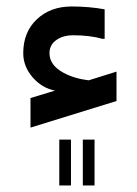

<svg xmlns="http://www.w3.org/2000/svg" viewBox="-20 -397 422 593"><path d="M339.8 -85 74.2 -2.9V-94.2L149.9 -117.2Q109.4 -125 80.6 -158.4Q51.8 -191.9 51.8 -232.9Q51.8 -297.9 93.8 -337.4Q135.7 -377 201.2 -377Q254.9 -377 303.2 -368.2V-276.9H296.9Q258.3 -288.1 205.1 -288.1Q176.3 -288.1 156.2 -274.9Q132.8 -259.8 132.8 -232.9Q132.8 -195.3 176.8 -171.9Q209.5 -154.3 253.9 -148.9L339.8 -175.8ZM272 175.8H235.8V34.2H272ZM199.2 175.8H163.1V34.2H199.2Z"/></svg>

Font: IranNastaliq
Style: Regular
Weight: 400
Designer: Hossein Zahedi
Version: Version 1.5